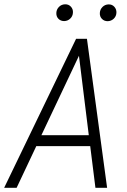

<svg xmlns="http://www.w3.org/2000/svg" viewBox="-51 -896 608 916"><path d="M379.4 -198.7H122.1L28.3 0H-31.2L312 -710.9H363.8L460 0H404.3ZM146.5 -251H372.6L325.7 -629.9ZM217.8 -835Q218.8 -851.6 230.5 -863.3Q242.2 -875 259.3 -875.5Q276.4 -876 287.4 -864Q298.3 -852.1 296.9 -835Q295.9 -818.4 283.9 -807.1Q272 -795.9 255.4 -795.4Q238.3 -795.4 227.5 -806.6Q216.8 -817.9 217.8 -835ZM425.3 -834.5Q426.3 -851.1 438 -862.8Q449.7 -874.5 466.8 -875Q483.9 -875.5 494.6 -863.5Q505.4 -851.6 504.4 -834.5Q503.4 -817.9 491.5 -806.6Q479.5 -795.4 462.9 -794.9Q445.8 -794.9 435.1 -806.2Q424.3 -817.4 425.3 -834.5Z"/></svg>

Font: TypoPRO Roboto
Style: Italic
Weight: 300
Italic angle: -12°
Designer: Google
Version: Version 2.136; 2016